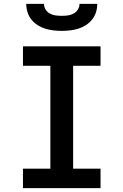

<svg xmlns="http://www.w3.org/2000/svg" viewBox="-20 -975 640 995"><path d="M99 0V-101H241V-634H99V-735H501V-634H359V-101H501V0ZM300 -815Q278 -815 256.5 -817.5Q235 -820 214 -826.5Q193 -833 174.5 -845Q156 -857 142.5 -874Q129 -891 122.5 -912Q116 -933 116 -955H208Q208 -939 216.5 -925.5Q225 -912 239 -904.5Q253 -897 268.5 -895Q284 -893 300 -893Q316 -893 331.5 -895Q347 -897 361 -904.5Q375 -912 383.5 -925.5Q392 -939 392 -955H484Q484 -933 477.5 -912Q471 -891 457.5 -874Q444 -857 425.5 -845Q407 -833 386 -826.5Q365 -820 343.5 -817.5Q322 -815 300 -815Z"/></svg>

Font: R Plex Mono
Style: Bold
Weight: 700
Monospace: yes
Designer: Belleve Invis
Foundry: Belleve Invis
Version: Version 31.8.0